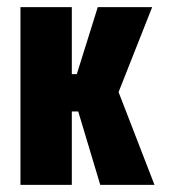

<svg xmlns="http://www.w3.org/2000/svg" viewBox="-20 -520 490 540"><path d="M37.5 0V-500H182V-311.5H196L255 -500H408L313.5 -261L414.5 0H262L200 -206.5H182V0Z"/></svg>

Font: Trispace Condensed SemiBold
Style: Regular
Weight: 600
Width: 3
Designer: Tyler Finck
Foundry: Etcetera Type Company
Version: Version 1.210; ttfautohint (v1.8.3)